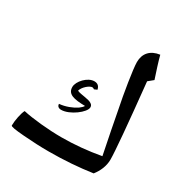

<svg xmlns="http://www.w3.org/2000/svg" viewBox="-157 -936 892 927"><g transform="rotate(30 289.0 -472.0)"><path d="M239 -135C325 -135 406 -141 481 -152C503 -180 518 -214 518 -250C518 -295 506 -433 482 -666L510 -689C497 -728 481 -777 473 -809C421 -802 393 -770 393 -722C393 -685 414 -556 430 -479C441 -417 457 -341 476 -245C404 -232 331 -225 258 -225C186 -225 94 -234 42 -246C32 -228 23 -183 23 -155C23 -149 48 -145 99 -141C149 -137 196 -135 239 -135ZM191 -339C239 -339 308 -392 308 -420C308 -427 305 -434 298 -438C281 -451 238 -450 216 -460C221 -482 252 -509 268 -509C272 -509 276 -507 279 -504L295 -511C291 -530 280 -539 262 -539C225 -539 183 -494 183 -462C183 -422 219 -414 282 -413C278 -406 271 -399 260 -391C237 -376 203 -362 168 -359C168 -348 175 -339 191 -339Z"/></g></svg>

Font: Noto Naskh Arabic UI Medium
Style: Regular
Weight: 500
Designer: Monotype Design Team, David Williams, Mohamad Dakak and Nizar Qandah
Foundry: Monotype Imaging Inc.
Version: Version 2.014